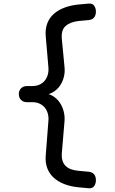

<svg xmlns="http://www.w3.org/2000/svg" viewBox="-20 -885 640 1071"><path d="M420 160Q376 156 340.5 142.5Q305 129 280.5 107Q256 85 244 54Q232 23 235 -16L250 -210Q252 -233 246.5 -252Q241 -271 229.5 -285Q218 -299 200.5 -307Q183 -315 160 -315H130Q110 -315 97.5 -327.5Q85 -340 85 -360Q85 -380 97.5 -392.5Q110 -405 130 -405H160Q183 -405 200.5 -413Q218 -421 229.5 -435Q241 -449 246.5 -468Q252 -487 250 -510L235 -684Q232 -723 243.5 -754Q255 -785 279.5 -807Q304 -829 340 -842.5Q376 -856 420 -860L475 -865Q495 -867 505 -853.5Q515 -840 515 -820Q515 -800 505 -787.5Q495 -775 475 -773L420 -768Q372 -763 346 -740Q320 -717 325 -666L340 -510Q343 -481 335.5 -453Q328 -425 312 -403.5Q296 -382 271.5 -368.5Q247 -355 215 -355V-365Q247 -365 271 -351.5Q295 -338 311 -316Q327 -294 334.5 -266.5Q342 -239 340 -210L325 -32Q323 -7 328.5 11Q334 29 346.5 41Q359 53 377.5 59.5Q396 66 420 68L475 73Q495 75 505 87.5Q515 100 515 120Q515 140 505 153.5Q495 167 475 165Z"/></svg>

Font: Maple Mono
Style: Regular
Weight: 400
Monospace: yes
Designer: subframe7536
Version: Version 7.300